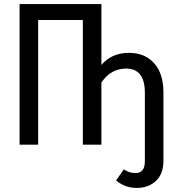

<svg xmlns="http://www.w3.org/2000/svg" viewBox="-20 -709 849 941"><path d="M781 -256V79Q781 143 744.5 177.5Q708 212 650 212Q592 212 549 175L587 121Q602 131 615 135Q628 139 645 139Q690 139 690 81V-254Q690 -373 598 -373Q524 -373 477 -305V0H386V-611H167V0H76V-689H477V-391Q528 -450 612 -450Q690 -450 735.5 -399Q781 -348 781 -256Z"/></svg>

Font: Fira Sans Compressed
Style: Regular
Weight: 400
Width: 1
Designer: bBox Type GmbH & Carrois Corporate GbR & Edenspiekermann AG
Foundry: bBox Type GmbH & Carrois Corporate GbR & Edenspiekermann AG
Version: Version 4.301